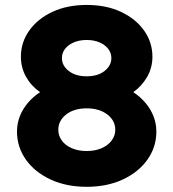

<svg xmlns="http://www.w3.org/2000/svg" viewBox="-20 -732 691 765"><path d="M325.3 12.3Q243.7 12.3 181 -17Q118.3 -46.3 83 -96.3Q47.7 -146.3 47.7 -208Q47.7 -240.3 59.3 -269.5Q71 -298.7 91.8 -323Q112.7 -347.3 139.7 -364.7Q104 -389.7 83.7 -426Q63.3 -462.3 63.3 -506.3Q63.3 -563.3 96.5 -610.2Q129.7 -657 188.7 -684.7Q247.7 -712.3 325.3 -712.3Q403.3 -712.3 462.2 -684.7Q521 -657 554.2 -610.2Q587.3 -563.3 587.3 -506.3Q587.3 -462.3 566.5 -426Q545.7 -389.7 511 -364.7Q538 -347.3 558.8 -323Q579.7 -298.7 591.3 -269.5Q603 -240.3 603 -208Q603 -146.3 567.7 -96.3Q532.3 -46.3 469.7 -17Q407 12.3 325.3 12.3ZM325.3 -130.3Q359 -130.3 384.7 -141.5Q410.3 -152.7 424.8 -172Q439.3 -191.3 439.3 -215Q439.3 -251.3 407.7 -275.8Q376 -300.3 325.3 -300.3Q274.7 -300.3 243.5 -275.8Q212.3 -251.3 212.3 -215Q212.3 -191.3 226.3 -172Q240.3 -152.7 266 -141.5Q291.7 -130.3 325.3 -130.3ZM325.3 -428Q369.7 -428 396.7 -449.3Q423.7 -470.7 423.7 -500.7Q423.7 -520.7 411.5 -536.8Q399.3 -553 377.2 -562.8Q355 -572.7 325.3 -572.7Q295.7 -572.7 273.3 -562.8Q251 -553 238.8 -536.8Q226.7 -520.7 226.7 -500.7Q226.7 -470.7 253.8 -449.3Q281 -428 325.3 -428Z"/></svg>

Font: MuseoModerno Thin
Style: Regular
Weight: 100
Designer: Pablo Cosgaya, Héctor Gatti, Marcela Romero, and the Authors of The MuseoModerno Project.
Foundry: Omnibus-Type Team
Version: Version 1.003